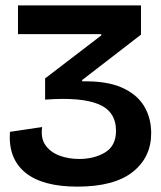

<svg xmlns="http://www.w3.org/2000/svg" viewBox="-20 -681 599 715"><path d="M268 14Q138 14 74 -38.5Q10 -91 17 -190L137 -208Q131 -166 149.5 -140Q168 -114 201.5 -101.5Q235 -89 275 -89Q331 -89 371.5 -113.5Q412 -138 412 -194Q412 -266 347 -293Q282 -320 148 -310V-389L357 -549V-554H47V-661H505V-552L286 -383V-378Q377 -380 433.5 -355Q490 -330 516.5 -286Q543 -242 543 -185Q543 -95 474 -40.5Q405 14 268 14Z"/></svg>

Font: Bricolage Grotesque 48pt SemiBold
Style: Regular
Weight: 600
Designer: Mathieu Triay
Foundry: Atelier Triay
Version: Version 1.000; ttfautohint (v1.8.4.7-5d5b);gftools[0.9.32]